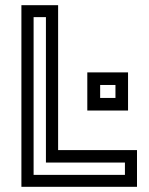

<svg xmlns="http://www.w3.org/2000/svg" viewBox="-20 -720 575 740"><path d="M62.5 0V-700H204V-141.5H508V0ZM109.5 -46H461.5V-93.5H157V-654H109.5ZM316.5 -294V-441H473.5V-294ZM366 -342.5H425V-392.5H366Z"/></svg>

Font: Tourney Thin Medium
Style: Regular
Weight: 500
Version: Version 1.015